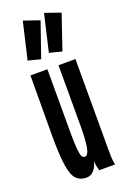

<svg xmlns="http://www.w3.org/2000/svg" viewBox="-138 -740 527 798"><g transform="rotate(-20 125.0 -341.0)"><path d="M100 11Q74 11 57 -5Q40 -21 32.5 -67Q25 -113 25 -202L26 -468H101V-186Q101 -139 103.5 -114.5Q106 -90 110.5 -81.5Q115 -73 123 -73Q138 -73 144 -106Q150 -139 150 -197V-468H225V-71Q225 -53 225.5 -35.5Q226 -18 230 0H160Q158 -9 155.5 -18Q153 -27 153 -44Q147 -20 133.5 -4.5Q120 11 100 11ZM185 -516 130 -530 168 -693 237 -669ZM91 -516 36 -530 74 -693 144 -669Z"/></g></svg>

Font: Inconsolata UltraCondensed ExtraBold
Style: Regular
Weight: 800
Width: 1
Monospace: yes
Designer: Raph Levien, Cyreal, Brenton Simpson
Foundry: Raph Levien, Cyreal, Google
Version: Version 3.001; ttfautohint (v1.8.2.53-6de2)